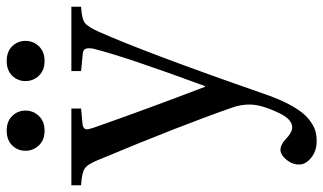

<svg xmlns="http://www.w3.org/2000/svg" viewBox="-221 -507 965 573"><g transform="rotate(-90 261.5 -220.5)"><path d="M-5 -461V-490H224V-461L181 -457Q162 -456 162 -443Q162 -440 166 -426Q221 -269 289 -91H291Q380 -333 402 -422Q404 -428 404 -438Q404 -455 388 -456L336 -461V-490H528V-461Q492 -459 480 -450Q468 -441 454 -410Q390 -266 269 82Q251 135 231.5 169Q212 203 193 218Q174 233 159.5 237.5Q145 242 127 242Q97 242 77 225.5Q57 209 57 190Q57 169 71.5 151.5Q86 134 101 134Q115 134 131 148Q152 169 168 169Q193 169 212 127Q236 76 236 42Q236 16 228 -7Q175 -160 71 -409Q58 -442 44.5 -450.5Q31 -459 -5 -461ZM114 -587Q98 -604 98 -627Q98 -650 114 -666.5Q130 -683 158 -683Q186 -683 202 -666.5Q218 -650 218 -627Q218 -604 202 -587Q186 -570 158 -570Q130 -570 114 -587ZM322 -587Q306 -604 306 -627Q306 -650 322 -666.5Q338 -683 366 -683Q394 -683 410 -666.5Q426 -650 426 -627Q426 -604 410 -587Q394 -570 366 -570Q338 -570 322 -587Z"/></g></svg>

Font: Heuristica
Style: Regular
Weight: 400
Version: Version 1.0.1 ; ttfautohint (v1.4.1)